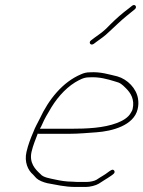

<svg xmlns="http://www.w3.org/2000/svg" viewBox="-20 -755 569 762"><path d="M352.1 -581 364.2 -590C384.6 -605.2 392.4 -609 413.2 -629C439.4 -652.8 457 -671.1 483.4 -692.5L514.8 -718C526.3 -727.3 515.5 -741.3 504 -732L494.1 -724C487.6 -718.7 480.3 -713 472.2 -707C445.1 -685 426.3 -666.8 401 -641C381.3 -622.9 373.9 -619.3 354.7 -605L341.4 -595C329.8 -586.7 339.7 -572 352.1 -581ZM138.3 -244C139.8 -247.3 141.5 -250.3 143.4 -253L155.4 -279C159.3 -287 165.5 -298 174 -312C200.3 -359.8 235.9 -401.9 277.8 -428C293.7 -437.2 311.4 -448 332.4 -448C373.8 -450.7 406 -441.1 435.7 -432C457.7 -426.7 464.7 -419.8 479.5 -405C498.6 -386.3 515.2 -360.4 506.3 -322C505.4 -318 503.4 -313.7 500.3 -309C489.2 -287.4 465.2 -274.8 443 -266.5C391.4 -247.1 325.8 -244 260.3 -244ZM129.9 -225C131.1 -224.3 132 -224 132.7 -224H255.7C292.7 -224 329.8 -227.8 363.1 -230C424.5 -234.3 511.3 -256.7 526.3 -322C529.8 -336.9 529.9 -349.3 527.8 -363C521.6 -403.6 486.5 -440.3 445.4 -452C411.2 -459.7 380.1 -470.7 336 -468C324 -468 312.4 -465.3 301.2 -460C229.1 -429.6 173.3 -360.9 137.3 -283C129.1 -266 119.3 -250.3 112.3 -231C101.6 -206.2 91.7 -180.8 85.1 -152C75.8 -111.8 91.2 -78.8 111.3 -62L124.1 -48C133.7 -38.8 151.3 -31.9 167.5 -28C202.3 -22 236.5 -13 280 -13H321C336.7 -13 360.9 -18.9 372 -26C387.6 -36.9 404.8 -46 420.2 -57C426.5 -61.5 439.1 -68.5 433.4 -77.5C427.6 -86.7 417.4 -77.2 410.9 -73C395.8 -60.8 379.4 -53 363.7 -42C355.8 -36.7 337.1 -33 325.6 -33H284.6C279.3 -33 273.4 -33.3 266.8 -34C241.7 -34 219.5 -38 198.8 -42.5C178.7 -46.9 151 -50.7 140.8 -64C119.7 -83.1 95.1 -108.6 105.3 -153C111.3 -178.8 121.1 -201.4 129.9 -225Z"/></svg>

Font: HoneyBee
Style: UltLitIt
Weight: 100
Foundry: Cannot Into Space Fonts
Version: Version 0.89